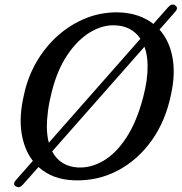

<svg xmlns="http://www.w3.org/2000/svg" viewBox="-20 -766 785 830"><path d="M48.5 39.5Q32.5 30.5 50 11L122 -70.5Q84.5 -119 73.2 -191Q62 -263 83 -353.5Q99 -431 137.2 -497.2Q175.5 -563.5 230.8 -612.5Q286 -661.5 353.2 -688Q420.5 -714.5 494 -712.5Q583 -709.5 643 -662.5L706.5 -734.5Q723 -753 737.5 -742.5Q753 -732.5 737 -714.5L669.5 -638Q711.5 -591 725.2 -520Q739 -449 720 -361Q697 -245 636.5 -159.8Q576 -74.5 489.2 -28.8Q402.5 17 300.5 13.5Q206.5 10.5 146.5 -44L79.5 31.5Q63 50 48.5 39.5ZM182.5 -217.5Q183 -179.5 191 -149L587 -598.5Q549.5 -653 479.5 -656.5Q424 -659.5 369.5 -626.5Q315 -593.5 271.2 -528.5Q227.5 -463.5 204 -370Q192.5 -325 187.5 -286.8Q182.5 -248.5 182.5 -217.5ZM318 -42Q373.5 -39.5 427.5 -71.2Q481.5 -103 526 -170.8Q570.5 -238.5 598.5 -344Q609 -384 613.8 -418.2Q618.5 -452.5 618 -481.5Q618 -528 604.5 -564L205.5 -111.5Q223 -78 252 -60.8Q281 -43.5 318 -42Z"/></svg>

Font: Fraunces 72pt SuperSoft
Style: Italic
Weight: 400
Italic angle: -16°
Version: Version 1.000;[b76b70a41]